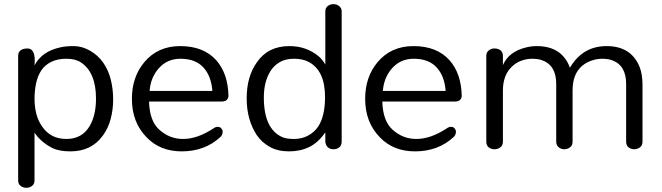

<svg xmlns="http://www.w3.org/2000/svg" viewBox="-20 -716 3175 921"><path d="M145.6 -402.5Q181 -469.6 268.4 -488.6Q293.7 -494.9 333.5 -494.9Q373.4 -494.9 412 -472.8Q450.6 -450.6 475.3 -415.2Q500 -379.7 511.4 -334.2Q522.8 -288.6 522.8 -239.2Q522.8 -189.9 510.8 -144.9Q498.7 -100 473.4 -65.8Q419 10.1 317.7 10.1Q263.3 10.1 230.4 -6.3Q174.7 -35.4 145.6 -79.7V149.4Q145.6 167.1 133.5 175.9Q121.5 184.8 106.3 184.8Q91.1 184.8 79.1 175.9Q67.1 167.1 67.1 149.4V-448.1Q67.1 -465.8 79.1 -474.7Q91.1 -483.5 111.4 -483.5Q153.2 -483.5 145.6 -402.5ZM182.3 -108.9Q222.8 -49.4 298.7 -49.4Q373.4 -49.4 410.1 -111.4Q440.5 -163.3 440.5 -243Q440.5 -368.4 368.4 -416.5Q341.8 -434.2 298.7 -434.2Q255.7 -434.2 225.3 -419Q194.9 -403.8 177.8 -377.8Q160.8 -351.9 153.2 -316.5Q145.6 -281 145.6 -242.4Q145.6 -203.8 154.4 -169.6Q163.3 -135.4 182.3 -108.9Z M1075.9 -257Q1075.9 -245.6 1068.4 -237.3Q1060.8 -229.1 1044.3 -229.1H694.9Q697.5 -135.4 744.3 -93.7Q793.7 -49.4 858.2 -49.4Q926.6 -49.4 1003.8 -100Q1013.9 -107.6 1024.7 -107.6Q1035.4 -107.6 1041.8 -100Q1048.1 -92.4 1048.1 -84.8Q1048.1 -69.6 1038 -59.5Q963.3 10.1 851.9 10.1Q748.1 10.1 683.5 -57Q612.7 -129.1 612.7 -241.8Q612.7 -346.8 672.2 -417.7Q736.7 -494.9 844.3 -494.9Q957 -494.9 1017.7 -426.6Q1073.4 -363.3 1075.9 -257ZM998.7 -279.7Q993.7 -350.6 955.7 -392.4Q917.7 -434.2 845.6 -434.2Q782.3 -434.2 741.8 -388.6Q702.5 -344.3 697.5 -279.7Z M1581 0Q1545.6 0 1540.5 -35.4V-81Q1506.3 -31.6 1463.3 -10.8Q1420.3 10.1 1366.5 10.1Q1312.7 10.1 1274.1 -11.4Q1235.4 -32.9 1211.4 -68.4Q1163.3 -141.8 1163.3 -244.3Q1163.3 -349.4 1212.7 -417.7Q1265.8 -494.9 1368.4 -494.9Q1449.4 -494.9 1508.9 -445.6Q1527.8 -429.1 1540.5 -406.3V-660.8Q1540.5 -678.5 1552.5 -687.3Q1564.6 -696.2 1579.7 -696.2Q1594.9 -696.2 1607 -686.7Q1619 -677.2 1619 -660.8V-36.7Q1619 -17.7 1607 -8.9Q1594.9 0 1581 0ZM1460.8 -419Q1431.6 -434.2 1390.5 -434.2Q1349.4 -434.2 1321.5 -417.7Q1293.7 -401.3 1277.2 -374.7Q1245.6 -324.1 1245.6 -248.1Q1245.6 -97.5 1334.2 -58.2Q1354.4 -49.4 1391.1 -49.4Q1427.8 -49.4 1458.2 -65.8Q1488.6 -82.3 1506.3 -108.9Q1539.2 -159.5 1539.2 -250.6Q1539.2 -377.2 1460.8 -419Z M2194.9 -257Q2194.9 -245.6 2187.3 -237.3Q2179.7 -229.1 2163.3 -229.1H1813.9Q1816.5 -135.4 1863.3 -93.7Q1912.7 -49.4 1977.2 -49.4Q2045.6 -49.4 2122.8 -100Q2132.9 -107.6 2143.7 -107.6Q2154.4 -107.6 2160.8 -100Q2167.1 -92.4 2167.1 -84.8Q2167.1 -69.6 2157 -59.5Q2082.3 10.1 1970.9 10.1Q1867.1 10.1 1802.5 -57Q1731.6 -129.1 1731.6 -241.8Q1731.6 -346.8 1791.1 -417.7Q1855.7 -494.9 1963.3 -494.9Q2075.9 -494.9 2136.7 -426.6Q2192.4 -363.3 2194.9 -257ZM2117.7 -279.7Q2112.7 -350.6 2074.7 -392.4Q2036.7 -434.2 1964.6 -434.2Q1901.3 -434.2 1860.8 -388.6Q1821.5 -344.3 1816.5 -279.7Z M2713.9 -391.1Q2774.7 -494.9 2889.9 -494.9Q3007.6 -494.9 3048.1 -394.9Q3062 -359.5 3062 -308.9V-36.7Q3062 -17.7 3049.4 -8.9Q3036.7 0 3022.2 0Q3007.6 0 2995.6 -8.9Q2983.5 -17.7 2983.5 -36.7V-313.9Q2983.5 -403.8 2913.9 -427.8Q2893.7 -434.2 2869 -434.2Q2844.3 -434.2 2819 -425.9Q2793.7 -417.7 2772.2 -400Q2726.6 -360.8 2726.6 -282.3V-36.7Q2726.6 -17.7 2713.9 -8.9Q2701.3 0 2686.7 0Q2672.2 0 2660.1 -9.5Q2648.1 -19 2648.1 -36.7V-313.9Q2648.1 -403.8 2578.5 -427.8Q2558.2 -434.2 2532.3 -434.2Q2506.3 -434.2 2480.4 -424.7Q2454.4 -415.2 2435.4 -396.2Q2392.4 -355.7 2392.4 -281V-36.7Q2392.4 -17.7 2379.7 -8.9Q2367.1 0 2351.9 0Q2336.7 0 2324.7 -8.9Q2312.7 -17.7 2312.7 -36.7V-448.1Q2312.7 -465.8 2325.3 -474.7Q2338 -483.5 2349.4 -483.5Q2360.8 -483.5 2367.1 -481.6Q2373.4 -479.7 2379.7 -475.9Q2392.4 -464.6 2392.4 -449.4V-403.8Q2420.3 -468.4 2503.8 -488.6Q2529.1 -494.9 2554.4 -494.9Q2675.9 -494.9 2713.9 -391.1Z"/></svg>

Font: Mandali
Style: Regular
Weight: 400
Designer: Purushoth Kumar Guthula
Foundry: Silikandhra, Hyderabad
Version: Version 1.0.5; ttfautohint (v1.2.25-373a) -l 7 -r 28 -G 50 -